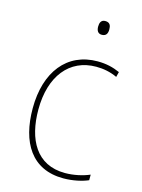

<svg xmlns="http://www.w3.org/2000/svg" viewBox="-112 -788 638 863"><g transform="rotate(15 207.0 -356.0)"><path d="M269 -722C249 -722 244 -706 244 -690C244 -673 250 -658 269 -658C290 -658 296 -672 296 -690C296 -706 292 -722 269 -722ZM269 10C314 10 356 0 384 -12V-38C351 -24 310 -15 270 -15C137 -15 81 -121 81 -260C81 -416 159 -513 283 -513C316 -513 349 -507 381 -492L387 -516C356 -530 323 -538 283 -538C141 -538 55 -429 55 -259C55 -101 121 10 269 10Z"/></g></svg>

Font: Noto Sans Hebrew SemiCondensed Thin
Style: Regular
Weight: 100
Width: 4
Designer: Monotype Design Team
Foundry: Monotype Imaging Inc.
Version: Version 2.004